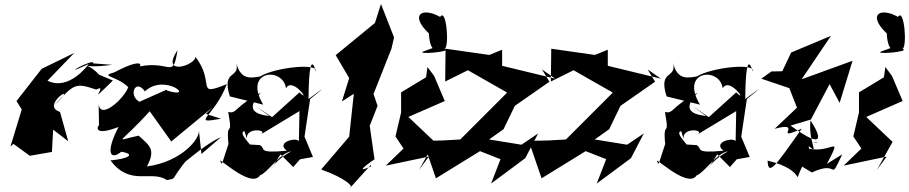

<svg xmlns="http://www.w3.org/2000/svg" viewBox="-20 -844 4516 954"><path d="M443 -529C453 -561 251 -448 421 -526C418 -522 323 -390 216 -443L349 -581L187 -502L62 -342L88 -300L32 -116L47 -129L128 -70L238 -89L244 -200L319 -142L278 -288C173 -321 390 -452 249 -320C349 -428 353 -434 458 -399C526 -434 393 -299 541 -444L472 -473C400 -553 353 -496 537 -522Z M981 -79 968 -199C977 -156 882 -40 710 -17C758 -105 718 -124 669 -170C544 -145 566 -116 731 -299L704 -319L831 -141L1038 -312L1003 -278L1078 -254C921 -226 1045 -261 1107 -426C946 -361 1053 -429 951 -562C954 -521 774 -461 862 -595C838 -437 826 -559 642 -506C678 -487 730 -581 549 -485C471 -463 559 -469 617 -411C599 -355 465 -232 470 -342L472 -216C476 -239 421 -156 569 -213C507 -95 522 -42 583 -90C658 -77 615 -55 529 -47C627 85 731 -2 810 51C865 37 814 66 916 -60C835 24 983 -123 1079 -163ZM880 -318 807 -398 672 -338 693 -330C607 -353 650 -462 700 -390C800 -484 959 -346 807 -395Z M1535 -64 1493 -165 1521 -352C1567 -389 1626 -436 1513 -352C1514 -506 1526 -570 1550 -489C1564 -533 1346 -509 1272 -464C1235 -459 1176 -440 1154 -532C1174 -449 1079 -502 1122 -365L1288 -324C1185 -495 1387 -514 1401 -405C1433 -466 1530 -325 1468 -385L1332 -262L1252 -316L1326 -262C1349 -275 1155 -256 1276 -383C1147 -317 1156 -275 1114 -288C1142 -132 1095 -283 1120 -85C1128 -184 1129 -168 1083 -30C1028 -103 1224 103 1272 27C1308 16 1371 -84 1427 -92C1324 -37 1290 60 1374 -77L1437 -14C1523 -112 1521 -106 1434 -46ZM1207 -153C1196 -215 1324 -200 1271 -173L1468 -292L1465 -138C1471 -166 1344 -142 1405 -95C1253 -81 1304 -106 1271 -123L1205 -127C1274 -86 1150 -185 1195 -192Z M1823 -17C1710 33 1872 -74 1841 -52L1817 -219L1856 -318L1836 -377L1925 -602L1938 -658L1873 -824L1843 -730L1648 -570L1715 -456L1679 -340L1738 -378L1715 -165L1576 -2C1698 42 1740 84 1719 90L1824 -26Z M2062 0 2140 -139 2009 -263 2190 -342 2137 -467 2104 -511 2097 -460 1973 -385V-285L1945 -166L1985 -106L1897 -21L2111 -66ZM2088 -590C2032 -570 2237 -587 2189 -601C2214 -610 2198 -808 2167 -760C2076 -811 2014 -770 2111 -678C2111 -678 2115 -550 2171 -620Z M2348 -107 2482 -202 2538 -318 2710 -438 2673 -499 2739 -453 2475 -517V-597L2411 -571L2194 -602L2192 -439L2305 -495L2556 -352L2501 -385L2267 -151L2178 -146L2082 -144L2146 42L2365 -93L2467 -53L2420 68L2590 -58L2654 -181L2571 -125L2287 -171Z M2873 -107 3007 -202 3063 -318 3235 -438 3198 -499 3264 -453 3000 -517V-597L2936 -571L2719 -602L2717 -439L2830 -495L3081 -352L3026 -385L2792 -151L2703 -146L2607 -144L2671 42L2890 -93L2992 -53L2945 68L3115 -58L3179 -181L3096 -125L2812 -171Z M3705 -64 3663 -165 3691 -352C3737 -389 3796 -436 3683 -352C3684 -506 3696 -570 3720 -489C3734 -533 3516 -509 3442 -464C3405 -459 3346 -440 3324 -532C3344 -449 3249 -502 3292 -365L3458 -324C3355 -495 3557 -514 3571 -405C3603 -466 3700 -325 3638 -385L3502 -262L3422 -316L3496 -262C3519 -275 3325 -256 3446 -383C3317 -317 3326 -275 3284 -288C3312 -132 3265 -283 3290 -85C3298 -184 3299 -168 3253 -30C3198 -103 3394 103 3442 27C3478 16 3541 -84 3597 -92C3494 -37 3460 60 3544 -77L3607 -14C3693 -112 3691 -106 3604 -46ZM3377 -153C3366 -215 3494 -200 3441 -173L3638 -292L3635 -138C3641 -166 3514 -142 3575 -95C3423 -81 3474 -106 3441 -123L3375 -127C3444 -86 3320 -185 3365 -192Z M4014 13C4156 -54 4095 70 4165 -77L4089 -30C4168 -183 4113 -81 4000 -105C3984 -161 4119 -127 3975 -139C4068 -56 3994 -124 4007 -246C4052 -178 4092 -86 3908 -220L4009 -250L4102 -426L4152 -333L4216 -542L3963 -450L4109 -666L3911 -583L3867 -490L3813 -489L3763 -453L3902 -406L3940 -309L3829 -204C3981 -245 3809 -135 3964 -205C3830 -15 3797 33 3794 -46C4004 5 3911 92 3966 -16Z M4337 0 4415 -139 4284 -263 4465 -342 4412 -467 4379 -511 4372 -460 4248 -385V-285L4220 -166L4260 -106L4172 -21L4386 -66ZM4363 -590C4307 -570 4512 -587 4464 -601C4489 -610 4473 -808 4442 -760C4351 -811 4289 -770 4386 -678C4386 -678 4390 -550 4446 -620Z"/></svg>

Font: Asimov Silicon
Style: Regular
Weight: 400
Designer: Google
Version: Version 2.000980; 2014